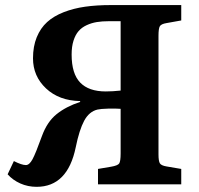

<svg xmlns="http://www.w3.org/2000/svg" viewBox="-20 -720 779 750"><path d="M123 9.8Q88.9 9.8 59.3 -3.4Q29.8 -16.6 9.8 -39.1L34.2 -90.8Q64.9 -75.2 81.1 -75.2Q94.7 -75.2 106.9 -97.7Q119.1 -120.1 144 -189Q164.1 -244.1 200.9 -273.9Q237.8 -303.7 293 -321.8V-325.2Q210.9 -326.7 159.9 -374.5Q108.9 -422.4 108.9 -492.2Q108.9 -538.6 123.5 -574.5Q138.2 -610.4 164.1 -633.8Q189.9 -657.2 228.8 -672.4Q267.6 -687.5 312.5 -693.8Q357.4 -700.2 413.1 -700.2H688V-640.1L630.9 -629.9Q609.9 -626.5 604.5 -617.7Q599.1 -608.9 599.1 -580.1V-117.2Q599.1 -90.8 604.5 -82Q609.9 -73.2 630.9 -69.8L688 -60.1V0H362.8V-60.1L414.1 -68.8Q439.9 -73.2 445.6 -81.5Q451.2 -89.8 451.2 -121.1V-294.9Q432.1 -296.4 402.6 -295.7Q373 -294.9 360.8 -292Q328.1 -284.2 308.8 -248.3Q289.6 -212.4 275.9 -145Q244.1 9.8 123 9.8ZM393.1 -362.8Q419.4 -362.8 451.2 -366.2V-637.2H405.8Q378.9 -637.2 358.2 -633.8Q337.4 -630.4 318.4 -621.6Q299.3 -612.8 286.9 -598.4Q274.4 -584 267.1 -561Q259.8 -538.1 259.8 -506.8Q259.8 -432.1 293.2 -397.5Q326.7 -362.8 393.1 -362.8Z"/></svg>

Font: Literata Book
Style: Bold
Weight: 700
Designer: Latin by Veronika Burian and Jose Scaglione. Greek by Irene Vlachou. Cyrillic by Vera Evstafieva
Foundry: TypeTogether
Version: Version 2.003;PS 002.003;hotconv 1.0.88;makeotf.lib2.5.64775